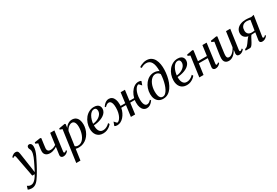

<svg xmlns="http://www.w3.org/2000/svg" viewBox="39 -2219 5561 3859"><g transform="rotate(-30 2819.0 -289.0)"><path d="M82 -452Q78.5 -471.5 73 -478.8Q67.5 -486 58.5 -486Q49.5 -486 40.8 -480.8Q32 -475.5 20.5 -465.5L10 -489Q17 -498.5 32.8 -512Q48.5 -525.5 69.5 -536Q90.5 -546.5 114.5 -546.5Q138 -546.5 151.8 -537.8Q165.5 -529 172.5 -513Q179.5 -497 182.5 -475Q189 -432.5 195.5 -388.2Q202 -344 208.5 -299.2Q215 -254.5 221.5 -209.8Q228 -165 235 -121.5L250.5 -4L308.5 -118Q332 -166 350.8 -205.2Q369.5 -244.5 382.5 -278.2Q395.5 -312 402.5 -342.2Q409.5 -372.5 409.5 -401.5Q409 -423.5 402.2 -438.5Q395.5 -453.5 388.8 -467Q382 -480.5 382 -497.5Q382 -520 395.2 -533Q408.5 -546 429.5 -546Q449.5 -546 463.2 -534.8Q477 -523.5 484 -503.8Q491 -484 491 -458Q491 -415.5 477.2 -369.5Q463.5 -323.5 442 -276.8Q420.5 -230 396 -184Q379 -149.5 360.5 -114.2Q342 -79 323 -45Q304 -11 285.2 20.5Q266.5 52 249 80Q231.5 108 215.5 130Q193 165.5 166.5 192Q140 218.5 109 233.2Q78 248 40 248Q16 248 -8 242.8Q-32 237.5 -47 228.5L-23 153Q-12.5 161.5 8.8 172.2Q30 183 60 183Q89 183 117.2 166Q145.5 149 173.8 115.2Q202 81.5 229.5 30.5H173Z M707.5 -531.5 688.5 -392Q687 -378 684.5 -360.2Q682 -342.5 680.2 -326.2Q678.5 -310 678.5 -298Q678.5 -268.5 696.8 -250Q715 -231.5 755 -231.5Q789 -231.5 821 -243.5Q853 -255.5 879.5 -273.5L915 -534H1012.5L952 -80.5Q949.5 -62.5 954.5 -54.5Q959.5 -46.5 967 -46.5Q976.5 -46.5 988.5 -52.5Q1000.5 -58.5 1015 -73.5L1027 -51Q1018.5 -39.5 1002 -25Q985.5 -10.5 962.5 0Q939.5 10.5 912 10.5Q891 10.5 876 2.2Q861 -6 854 -21.8Q847 -37.5 850 -60L874 -233Q852.5 -218.5 825.5 -206.2Q798.5 -194 769.8 -186.8Q741 -179.5 713 -179.5Q650.5 -179.5 615.5 -210.2Q580.5 -241 580.5 -295Q580.5 -312 582.8 -334Q585 -356 588.2 -378.2Q591.5 -400.5 594 -418L602 -471L546 -495.5L550.5 -523L687 -543.5Z M1065.5 253.5 1168 -474 1112 -494.5 1117 -520 1254 -544.5 1273 -533 1261.5 -447.5Q1277.5 -475 1302 -497.5Q1326.5 -520 1356.8 -533.2Q1387 -546.5 1421 -546.5Q1474 -546.5 1509.5 -522Q1545 -497.5 1562.8 -452.2Q1580.5 -407 1580.5 -346Q1580.5 -295.5 1567 -244.8Q1553.5 -194 1527.2 -148.2Q1501 -102.5 1463 -66.8Q1425 -31 1376 -10.5Q1327 10 1268.5 10Q1251 10 1233.2 7.2Q1215.5 4.5 1199 0.5L1163 253.5ZM1207 -57Q1219 -44.5 1236.2 -37.8Q1253.5 -31 1276.5 -31Q1316 -31 1347.8 -50.2Q1379.5 -69.5 1403.2 -102.5Q1427 -135.5 1442.8 -177Q1458.5 -218.5 1466.2 -263Q1474 -307.5 1474 -350Q1474 -394.5 1464.5 -426.2Q1455 -458 1436.8 -475Q1418.5 -492 1391.5 -492Q1363 -492 1335.8 -476Q1308.5 -460 1286.8 -434.8Q1265 -409.5 1253.5 -381Z M2038 -91Q2023.5 -70.5 1994.2 -46.8Q1965 -23 1924.8 -6.2Q1884.5 10.5 1836 10.5Q1785.5 10.5 1749 -6.8Q1712.5 -24 1689.2 -54Q1666 -84 1655 -122.2Q1644 -160.5 1644.5 -202Q1645 -271.5 1666.8 -333.8Q1688.5 -396 1727.5 -443.8Q1766.5 -491.5 1819.2 -519Q1872 -546.5 1934 -546.5Q1979.5 -546.5 2009.5 -532Q2039.5 -517.5 2054.2 -492Q2069 -466.5 2069.5 -433.5Q2069.5 -390 2049 -356.5Q2028.5 -323 1994.2 -298.5Q1960 -274 1918.2 -258.2Q1876.5 -242.5 1833 -234.2Q1789.5 -226 1752 -225Q1750 -192 1755 -160Q1760 -128 1773 -102.2Q1786 -76.5 1808.5 -61.2Q1831 -46 1863.5 -46Q1894 -46 1921.5 -55.5Q1949 -65 1974 -82Q1999 -99 2020.5 -122ZM1914.5 -506Q1880 -506 1852.2 -484Q1824.5 -462 1803.8 -426Q1783 -390 1770.2 -346.8Q1757.5 -303.5 1753 -260Q1786 -262.5 1818 -272Q1850 -281.5 1877.8 -297.5Q1905.5 -313.5 1926.8 -334.8Q1948 -356 1960 -381.8Q1972 -407.5 1972 -436.5Q1971.5 -471 1956.8 -488.5Q1942 -506 1914.5 -506Z M2162.5 10Q2140 10 2124.8 5.2Q2109.5 0.5 2099 -7.5L2131 -93.5Q2134 -90.5 2141.2 -82Q2148.5 -73.5 2157.2 -63.8Q2166 -54 2173.8 -46.2Q2181.5 -38.5 2185.5 -36Q2206 -36.5 2228.2 -56Q2250.5 -75.5 2270 -111.8Q2289.5 -148 2301.5 -199Q2313.5 -250 2313.5 -313.5Q2313.5 -372 2303 -407Q2292.5 -442 2275.2 -457.5Q2258 -473 2238 -473Q2210.5 -473 2188.8 -458.8Q2167 -444.5 2143 -420L2126.5 -441.5Q2136 -455.5 2156.5 -478.5Q2177 -501.5 2206.8 -519.5Q2236.5 -537.5 2274 -537.5Q2314.5 -537.5 2345.5 -514.8Q2376.5 -492 2394.2 -446Q2412 -400 2412 -329Q2412 -320.5 2411.5 -311.5Q2411 -302.5 2410 -295H2518.5L2549.5 -532.5H2648.5L2617 -294.5H2725.5Q2742.5 -361.5 2777.2 -416.5Q2812 -471.5 2859.5 -504.5Q2907 -537.5 2961.5 -537.5Q2983.5 -537.5 2998.8 -533Q3014 -528.5 3024.5 -519.5L2994 -434Q2990.5 -437.5 2983.2 -445.8Q2976 -454 2967 -463.8Q2958 -473.5 2950.5 -481.2Q2943 -489 2939 -491.5Q2918 -491 2895.8 -471.2Q2873.5 -451.5 2854.2 -415Q2835 -378.5 2823 -327.5Q2811 -276.5 2811 -213.5Q2811 -157.5 2821.5 -122.2Q2832 -87 2849.5 -70.5Q2867 -54 2887.5 -54Q2914.5 -54 2936 -67.5Q2957.5 -81 2983 -107.5L2999 -85.5Q2990 -72 2969.5 -49.2Q2949 -26.5 2919 -8.2Q2889 10 2851 10Q2810 10 2778.8 -13.2Q2747.5 -36.5 2730 -82.5Q2712.5 -128.5 2713 -195.5Q2713 -209.5 2714.2 -224.2Q2715.5 -239 2717.5 -255.5H2612L2578.5 0H2480L2513.5 -255.5H2404.5Q2393.5 -200 2370.2 -151.8Q2347 -103.5 2314.8 -67.2Q2282.5 -31 2243.8 -10.5Q2205 10 2162.5 10Z M3228 11Q3169 11 3127.8 -16Q3086.5 -43 3065 -91Q3043.5 -139 3043.5 -201.5Q3043.5 -269 3064.5 -330.5Q3085.5 -392 3123.5 -440Q3161.5 -488 3212.8 -515.5Q3264 -543 3324.5 -543Q3358 -543 3389.8 -533.5Q3421.5 -524 3439.5 -508.5Q3440.5 -580 3430.8 -631.8Q3421 -683.5 3401.2 -717Q3381.5 -750.5 3352.2 -766.5Q3323 -782.5 3284.5 -782.5Q3254 -782.5 3224.2 -773.2Q3194.5 -764 3161 -743.5L3141.5 -772Q3167 -790 3196.2 -803.2Q3225.5 -816.5 3255.2 -823.8Q3285 -831 3313.5 -831Q3380 -831 3424 -802.5Q3468 -774 3493.8 -725Q3519.5 -676 3529.8 -613.8Q3540 -551.5 3537.5 -484.5Q3535.5 -418 3523.2 -348.5Q3511 -279 3487.2 -215Q3463.5 -151 3427.5 -100Q3391.5 -49 3342 -19Q3292.5 11 3228 11ZM3241 -30.5Q3275 -30.5 3303.5 -55.8Q3332 -81 3354.8 -123.8Q3377.5 -166.5 3393.8 -220.2Q3410 -274 3419.5 -331.8Q3429 -389.5 3431 -443Q3422.5 -459.5 3407.8 -472.2Q3393 -485 3374 -492.5Q3355 -500 3333.5 -500Q3303 -500 3275.5 -484.5Q3248 -469 3224.8 -441.2Q3201.5 -413.5 3184.5 -375.8Q3167.5 -338 3158.2 -293.2Q3149 -248.5 3149 -199.5Q3149 -151.5 3157.5 -113.2Q3166 -75 3186 -52.8Q3206 -30.5 3241 -30.5Z M3980 -91Q3965.5 -70.5 3936.2 -46.8Q3907 -23 3866.8 -6.2Q3826.5 10.5 3778 10.5Q3727.5 10.5 3691 -6.8Q3654.5 -24 3631.2 -54Q3608 -84 3597 -122.2Q3586 -160.5 3586.5 -202Q3587 -271.5 3608.8 -333.8Q3630.5 -396 3669.5 -443.8Q3708.5 -491.5 3761.2 -519Q3814 -546.5 3876 -546.5Q3921.5 -546.5 3951.5 -532Q3981.5 -517.5 3996.2 -492Q4011 -466.5 4011.5 -433.5Q4011.5 -390 3991 -356.5Q3970.5 -323 3936.2 -298.5Q3902 -274 3860.2 -258.2Q3818.5 -242.5 3775 -234.2Q3731.5 -226 3694 -225Q3692 -192 3697 -160Q3702 -128 3715 -102.2Q3728 -76.5 3750.5 -61.2Q3773 -46 3805.5 -46Q3836 -46 3863.5 -55.5Q3891 -65 3916 -82Q3941 -99 3962.5 -122ZM3856.5 -506Q3822 -506 3794.2 -484Q3766.5 -462 3745.8 -426Q3725 -390 3712.2 -346.8Q3699.5 -303.5 3695 -260Q3728 -262.5 3760 -272Q3792 -281.5 3819.8 -297.5Q3847.5 -313.5 3868.8 -334.8Q3890 -356 3902 -381.8Q3914 -407.5 3914 -436.5Q3913.5 -471 3898.8 -488.5Q3884 -506 3856.5 -506Z M4484.5 -80.5Q4482.5 -62 4487 -54.2Q4491.5 -46.5 4498.5 -46.5Q4507.5 -46.5 4519 -52.5Q4530.5 -58.5 4545.5 -73.5L4557 -51Q4550 -40.5 4534 -26Q4518 -11.5 4495 -0.5Q4472 10.5 4443 10.5Q4424 10.5 4409 3.2Q4394 -4 4386.2 -19.5Q4378.5 -35 4382 -59.5L4408.5 -250.5H4201L4166 0H4068L4133 -470L4080 -492.5L4085 -519.5L4218.5 -544L4239.5 -531.5L4207 -295.5H4414.5L4446.5 -532H4544.5Z M4751.5 10.5Q4719 10.5 4694 -1.8Q4669 -14 4654.5 -39.8Q4640 -65.5 4640 -107Q4640 -122 4642 -145Q4644 -168 4647.5 -194Q4651 -220 4654.5 -244Q4658 -268 4660.5 -285L4689 -470.5L4633 -494L4638 -521.5L4774.5 -544L4794 -532.5L4759 -284Q4757 -264.5 4753.8 -242.2Q4750.5 -220 4747.5 -197.5Q4744.5 -175 4742.5 -155.5Q4740.5 -136 4740.5 -122.5Q4740.5 -96 4746.8 -80.5Q4753 -65 4765.5 -58.5Q4778 -52 4796 -52Q4822.5 -52 4850.8 -71Q4879 -90 4904.8 -121.5Q4930.5 -153 4949 -190.5L4997 -537H5095L5031.5 -83.5Q5029 -65.5 5033.2 -56Q5037.5 -46.5 5047 -46.5Q5057 -46.5 5069.2 -53.8Q5081.5 -61 5097 -77L5108.5 -54Q5101.5 -43.5 5085 -28.2Q5068.5 -13 5045 -1.5Q5021.5 10 4993.5 10Q4960.5 10 4946.8 -7.5Q4933 -25 4934 -50Q4934 -53 4935 -62.5Q4936 -72 4938 -84.5Q4940 -97 4941.8 -109.8Q4943.5 -122.5 4944.5 -132L4943.5 -132.5Q4927.5 -104.5 4907.8 -78.8Q4888 -53 4864 -33Q4840 -13 4811.8 -1.2Q4783.5 10.5 4751.5 10.5Z M5637 -78 5648 -56Q5641.5 -46.5 5625 -30.8Q5608.5 -15 5584 -2.5Q5559.5 10 5528 10Q5498.5 10 5482.8 -5.5Q5467 -21 5468.5 -46.5L5495.5 -223.5Q5484 -222.5 5467 -221.5Q5450 -220.5 5432.5 -219.8Q5415 -219 5402.5 -218Q5390 -202.5 5378 -180.5Q5366 -158.5 5353.5 -133Q5341 -107.5 5326 -81.5Q5306 -45 5286 -22.5Q5266 0 5244 0H5142L5147.5 -33L5172.5 -41.5Q5191.5 -47.5 5209.5 -65.8Q5227.5 -84 5245 -108.5Q5262.5 -133 5280 -158.2Q5297.5 -183.5 5315.5 -203.8Q5333.5 -224 5352.5 -233L5372.5 -220Q5335.5 -221 5306.2 -231.2Q5277 -241.5 5256.5 -259.8Q5236 -278 5225.2 -303Q5214.5 -328 5214.5 -358Q5214.5 -414 5245.2 -455Q5276 -496 5330.5 -518.2Q5385 -540.5 5455 -540.5Q5473 -540.5 5494.5 -538.8Q5516 -537 5538.2 -534.8Q5560.5 -532.5 5579 -529L5643 -543L5571 -73.5Q5568.5 -58.5 5574.5 -52.5Q5580.5 -46.5 5587.5 -46.5Q5597.5 -46.5 5609.8 -54.5Q5622 -62.5 5637 -78ZM5500 -260.5 5536.5 -487.5Q5530 -490.5 5516.5 -494Q5503 -497.5 5486.5 -500.2Q5470 -503 5454 -503Q5421 -503 5390.5 -489.2Q5360 -475.5 5341 -444Q5322 -412.5 5322 -358Q5322 -314 5349.5 -284.2Q5377 -254.5 5431.5 -254.5Q5444 -254.5 5457.8 -255.5Q5471.5 -256.5 5483 -257.8Q5494.5 -259 5500 -260.5Z"/></g></svg>

Font: Merriweather 72pt
Style: Italic
Weight: 400
Italic angle: -7.8°
Version: Version 2.101